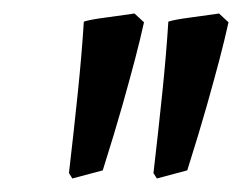

<svg xmlns="http://www.w3.org/2000/svg" viewBox="-20 -678 358 284"><path d="M87 -414 82 -422Q89 -482 95 -540Q101 -598 104 -646Q113 -649 136 -652Q159 -655 179 -658L193 -645Q187 -618 179.5 -589.5Q172 -561 161 -522Q150 -483 132 -426ZM212 -414 207 -422Q214 -482 220 -540Q226 -598 229 -646Q238 -649 261 -652Q284 -655 304 -658L318 -645Q312 -618 304.5 -589.5Q297 -561 286 -522Q275 -483 257 -426Z"/></svg>

Font: Labrada SemiBold
Style: Italic
Weight: 600
Italic angle: -7°
Designer: Mercedes Jáuregui
Foundry: Omnibus-Type Team
Version: Version 1.000; ttfautohint (v1.8.4.7-5d5b)